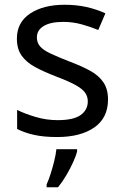

<svg xmlns="http://www.w3.org/2000/svg" viewBox="-20 -566 519 807"><path d="M434 -148Q434 -70 376 -30Q318 10 220 10Q164 10 123.5 1Q83 -8 52 -24V-104Q84 -88 129.5 -74.5Q175 -61 222 -61Q289 -61 319 -82.5Q349 -104 349 -140Q349 -160 338 -176Q327 -192 298.5 -208Q270 -224 217 -244Q165 -264 128 -284Q91 -304 71 -332Q51 -360 51 -404Q51 -472 106.5 -509Q162 -546 252 -546Q301 -546 343.5 -536.5Q386 -527 423 -510L393 -440Q359 -454 322 -464Q285 -474 246 -474Q192 -474 163.5 -456.5Q135 -439 135 -409Q135 -387 148 -371.5Q161 -356 191.5 -341.5Q222 -327 273 -307Q324 -288 360 -268Q396 -248 415 -219.5Q434 -191 434 -148ZM304 61V70Q300 88 287.5 115.5Q275 143 258.5 171Q242 199 224 221H176V209Q184 192 192.5 165.5Q201 139 208 110.5Q215 82 217 61Z"/></svg>

Font: Noto IKEA Simplified Chinese
Style: Regular
Weight: 400
Designer: Monotype Design Team
Foundry: Monotype Imaging Inc.
Version: Version 1.100